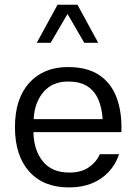

<svg xmlns="http://www.w3.org/2000/svg" viewBox="-20 -797 578 822"><path d="M123.1 -231.2H499.7Q502.8 -314.5 480 -377.2Q457.2 -439.9 405.8 -474.9Q354.3 -509.9 270.8 -509.9Q166.5 -509.9 105.2 -442.2Q44 -374.5 44 -252.6Q44 -131.1 104.9 -62.9Q165.8 5.4 274.6 5.4Q357.5 5.4 412.9 -33.3Q468.3 -72 489.8 -136.9H407.4Q393.9 -104.5 361.1 -81.4Q328.3 -58.2 276.9 -58.2Q202 -58.2 163.3 -106.3Q124.6 -154.5 123.1 -231.2ZM124.1 -287.1Q127.8 -358.2 166 -403Q204.2 -447.9 271.5 -447.9Q324.1 -447.9 355.4 -426.8Q386.7 -405.6 401.7 -369.3Q416.7 -332.9 419.4 -287.1ZM400.4 -613.9 311.7 -776.7H226.3L137.5 -613.9H196.9L269.1 -737.2L340.7 -613.9Z"/></svg>

Font: Estedad-FD VF
Style: Regular
Weight: 100
Designer: Amin Abedi
Version: Version 7.3